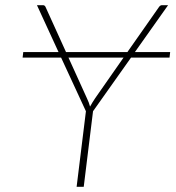

<svg xmlns="http://www.w3.org/2000/svg" viewBox="-20 -723 682 743"><path d="M458 -500H245L316.5 -342.5Q320.5 -334 323.5 -326.2Q326.5 -318.5 328.5 -310.5Q332.5 -318.5 337.5 -326.2Q342.5 -334 348 -342.5ZM487 -500 340 -292.5 304 0H276.5L312.5 -292.5L216.5 -500H67.5L70 -521.5H206.5L123 -703H146Q153.5 -703 156.5 -695.5L235.5 -521.5H473L595 -695.5Q600 -703 607 -703H630.5L502 -521.5H638.5L636 -500Z"/></svg>

Font: Lato ExtraLight
Style: Italic
Weight: 275
Italic angle: -7°
Designer: Lukasz Dziedzic with Adam Twardoch and Botio Nikoltchev
Foundry: tyPoland Lukasz Dziedzic
Version: Version 2.015; 2015-08-06; http://www.latofonts.com/